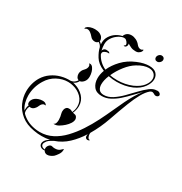

<svg xmlns="http://www.w3.org/2000/svg" viewBox="-262 -922 1499 1582"><g transform="rotate(30 487.0 -131.5)"><path d="M416 469Q407 469 398 464.5Q389 460 383 450L381 448Q379 448 376.5 448.5Q374 449 372 449Q353 449 340.5 438.5Q328 428 328 412Q328 394 344 375Q349 369 357.5 362.5Q366 356 376 350Q358 354 339 356Q320 358 300 358Q282 358 263 356.5Q244 355 224 351Q148 338 100 299.5Q52 261 29 208.5Q6 156 6 101Q6 63 16 26.5Q26 -10 45 -41Q70 -81 108 -107.5Q146 -134 190.5 -146Q235 -158 277 -156Q299 -158 313.5 -169Q328 -180 335 -193Q321 -197 314 -210.5Q307 -224 307 -238Q307 -243 307.5 -247Q308 -251 309 -255Q314 -272 321.5 -281.5Q329 -291 336 -298Q342 -304 346.5 -314Q351 -324 351 -334Q351 -348 340 -355Q343 -358 349 -358Q364 -358 375.5 -343Q387 -328 393 -306.5Q399 -285 399 -264Q399 -232 381.5 -212Q364 -192 346 -191Q334 -164 305 -153Q310 -152 315.5 -151Q321 -150 326 -148Q376 -133 410 -96.5Q444 -60 444 -8Q444 26 428 62Q438 63 451 67Q464 71 470 87Q473 94 473 101Q473 119 460 139.5Q447 160 427 178Q407 196 385 209Q364 222 342 222Q336 222 334 221Q348 216 352.5 202.5Q357 189 357 173Q357 158 354.5 143Q352 128 349 118Q346 106 346 95Q346 76 355 63Q364 50 378 49Q395 47 404 51.5Q413 56 420 60Q428 43 431 28Q434 13 434 -1Q434 -51 399.5 -85.5Q365 -120 315 -132Q293 -138 267 -138Q215 -138 164.5 -111Q114 -84 82 -31Q38 41 38 123Q38 156 46.5 188Q55 220 74 247Q73 243 73 240Q73 237 73 233Q73 210 82 194Q79 192 75 188Q70 182 70 170Q70 159 76 146.5Q82 134 94 124Q106 114 125 107.5Q144 101 163 101Q185 101 195 111Q201 115 201.5 119Q202 123 201 125Q197 122 191 122Q181 122 171.5 131.5Q162 141 159 150Q156 157 151 166.5Q146 176 135 187Q122 200 103 200Q95 200 92 199Q83 220 83 239Q83 257 89 266Q112 290 144.5 307.5Q177 325 222 333Q234 335 246 336Q258 337 269 337Q333 337 388 308.5Q443 280 489 231.5Q535 183 574 123.5Q613 64 645 0.5Q677 -63 703.5 -122Q730 -181 752 -226Q772 -267 795 -305.5Q818 -344 843 -374Q814 -346 782 -311.5Q750 -277 715 -246Q680 -215 642 -195Q604 -175 563 -175Q511 -175 486 -207Q461 -239 461 -286Q461 -324 476 -364L469 -367Q411 -392 384.5 -435Q358 -478 350 -515Q346 -525 338.5 -533.5Q331 -542 320 -549Q309 -535 290 -535Q276 -535 264 -541Q256 -544 244 -558.5Q232 -573 218 -583Q204 -594 189 -594Q175 -594 165 -584Q163 -586 163 -589Q163 -594 168 -600Q178 -611 198.5 -618Q219 -625 242 -625Q268 -625 289 -616Q308 -607 317 -593Q326 -579 326 -566Q326 -561 325 -558Q336 -552 346 -540Q346 -545 345.5 -548.5Q345 -552 345 -556Q345 -590 363 -618.5Q381 -647 409 -665.5Q437 -684 466 -689Q467 -691 467 -692.5Q467 -694 468 -695Q485 -732 529 -732Q550 -732 573 -721Q596 -710 613 -688Q629 -669 650 -669Q657 -669 661 -672Q673 -681 673 -675Q673 -661 660.5 -649Q648 -637 634 -635Q630 -634 626.5 -634Q623 -634 619 -634Q594 -634 575.5 -642.5Q557 -651 541 -661Q543 -655 543 -651Q543 -642 538 -634Q533 -626 525 -624H520Q514 -624 514 -626Q514 -629 521 -632Q527 -635 527 -642Q527 -653 517 -665Q507 -677 499 -681Q491 -683 485 -683Q479 -683 476 -682Q452 -677 427 -659Q402 -641 385.5 -614.5Q369 -588 369 -556Q369 -540 371 -526Q373 -512 376 -498Q378 -506 383 -512.5Q388 -519 396 -522Q399 -524 402.5 -524Q406 -524 410 -524Q433 -524 438 -517Q444 -513 443 -512.5Q442 -512 441 -509Q438 -510 432 -510Q417 -510 401.5 -501.5Q386 -493 386 -481V-471Q401 -440 426 -416.5Q451 -393 482 -379Q505 -432 552.5 -482Q600 -532 670 -561Q703 -575 730.5 -581Q758 -587 780 -587Q827 -587 849 -565Q871 -543 871 -511Q871 -474 841.5 -433Q812 -392 754 -366Q722 -352 685 -345Q648 -338 611 -338Q591 -338 571.5 -340Q552 -342 533 -346Q513 -297 513 -258Q513 -228 527.5 -209.5Q542 -191 573 -191Q614 -191 653.5 -216.5Q693 -242 730 -279.5Q767 -317 802 -354Q837 -391 870 -416.5Q903 -442 934 -442Q938 -443 944 -443Q958 -442 966 -434Q974 -426 974 -418Q973 -409 965 -404Q957 -399 949 -399Q939 -399 933 -403.5Q927 -408 922 -409Q918 -411 915 -412Q912 -413 909 -413Q901 -413 890 -406Q860 -381 834 -334.5Q808 -288 783 -224Q750 -139 717.5 -45Q685 49 635 134V135Q634 137 634 144Q634 157 640 172Q646 187 656 187H658Q661 187 661 189Q661 192 654 195Q648 197 643 197Q637 197 631 193.5Q625 190 622 183Q621 180 620.5 177Q620 174 620 171Q620 160 623 153Q582 219 529.5 268.5Q477 318 409 341Q398 347 383 356Q368 365 358 376Q351 385 346 394.5Q341 404 341 412Q341 422 350 430.5Q359 439 379 441Q377 433 377 430Q377 412 390 398Q403 384 418 388Q431 392 445 392Q474 392 490.5 378.5Q507 365 513 358Q514 361 514 368Q514 391 498.5 413.5Q483 436 472 446Q465 452 449 460.5Q433 469 416 469ZM610 -352Q646 -352 681 -359Q716 -366 747 -379Q805 -405 831.5 -440Q858 -475 858 -506Q858 -533 839.5 -551.5Q821 -570 786 -570Q765 -570 738.5 -561.5Q712 -553 681 -534Q638 -508 600 -459.5Q562 -411 539 -359Q556 -355 574 -353.5Q592 -352 610 -352ZM819 -649Q805 -649 798 -656.5Q791 -664 791 -674Q791 -689 802 -700.5Q813 -712 827 -712Q840 -712 847.5 -704.5Q855 -697 855 -686Q855 -672 843.5 -660.5Q832 -649 819 -649Z"/></g></svg>

Font: Fleur De Leah
Style: Regular
Weight: 400
Designer: Robert E. Leuschke
Foundry: Robert E. Leuschke
Version: Version 1.010; ttfautohint (v1.8.3)